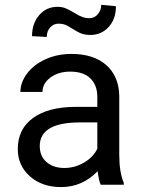

<svg xmlns="http://www.w3.org/2000/svg" viewBox="-20 -760 584 790"><path d="M394.5 0Q386.7 -15.6 381.8 -55.7Q318.8 9.8 231.4 9.8Q153.3 9.8 103.3 -34.4Q53.2 -78.6 53.2 -146.5Q53.2 -229 116 -274.7Q178.7 -320.3 292.5 -320.3H380.4V-361.8Q380.4 -409.2 352.1 -437.3Q323.7 -465.3 268.6 -465.3Q220.2 -465.3 187.5 -440.9Q154.8 -416.5 154.8 -381.8H64Q64 -421.4 92 -458.3Q120.1 -495.1 168.2 -516.6Q216.3 -538.1 273.9 -538.1Q365.2 -538.1 417 -492.4Q468.8 -446.8 470.7 -366.7V-123.5Q470.7 -50.8 489.3 -7.8V0ZM244.6 -68.8Q287.1 -68.8 325.2 -90.8Q363.3 -112.8 380.4 -147.9V-256.3H309.6Q143.6 -256.3 143.6 -159.2Q143.6 -116.7 171.9 -92.8Q200.2 -68.8 244.6 -68.8ZM457 -734.4Q457 -681.6 427 -648.9Q397 -616.2 352.1 -616.2Q332 -616.2 317.4 -621.1Q302.7 -626 279.1 -641.1Q255.4 -656.2 244.9 -659.4Q234.4 -662.6 220.7 -662.6Q200.7 -662.6 186.5 -647.2Q172.4 -631.8 172.4 -607.9L111.8 -611.3Q111.8 -663.6 141.4 -697.8Q170.9 -731.9 216.3 -731.9Q233.4 -731.9 247.1 -727.1Q260.7 -722.2 284.2 -708Q307.6 -693.8 320.1 -689.5Q332.5 -685.1 347.7 -685.1Q368.7 -685.1 382.6 -701.7Q396.5 -718.3 396.5 -740.2Z"/></svg>

Font: Noboto
Style: Regular
Weight: 400
Designer: Google
Version: Version 2.001101; 2014